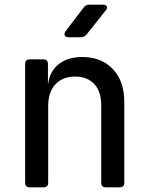

<svg xmlns="http://www.w3.org/2000/svg" viewBox="-20 -805 640 825"><path d="M108 0Q88 0 88 -20V-530Q88 -550 108 -550H166Q186 -550 186 -530V-445H187Q194 -499 232.5 -529.5Q271 -560 334 -560Q416 -560 465 -508Q514 -456 514 -368V-20Q514 0 494 0H435Q415 0 415 -20V-352Q415 -412 385 -444Q355 -476 303 -476Q249 -476 218 -442.5Q187 -409 187 -349V-20Q187 0 167 0ZM275 -645Q263 -645 258.5 -652Q254 -659 262 -671L339 -772Q348 -785 364 -785H422Q435 -785 439 -777.5Q443 -770 434 -760L353 -658Q343 -645 327 -645Z"/></svg>

Font: Pitagon Sans Mono Medium
Style: Regular
Weight: 500
Monospace: yes
Designer: Travis Tran
Foundry: Pitagon
Version: Version 1.001; ttfautohint (v1.8.4.7-5d5b);gftools[0.9.26]